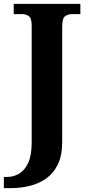

<svg xmlns="http://www.w3.org/2000/svg" viewBox="-41 -734 458 994"><path d="M-21 240V182H-3Q29 182 58 165Q87 148 105 109Q123 70 123 3V-600Q123 -640 108 -650.5Q93 -661 72 -661H30V-714H375V-661H333Q311 -661 296 -650Q281 -639 281 -596V2Q281 70 259 116Q237 162 199.5 189Q162 216 114 228Q66 240 15 240Z"/></svg>

Font: Noto Serif Khojki
Style: Bold
Weight: 700
Version: Version 2.003